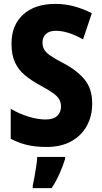

<svg xmlns="http://www.w3.org/2000/svg" viewBox="-20 -744 523 985"><path d="M453 -212Q453 -149 425.5 -98.5Q398 -48 345.5 -19Q293 10 219 10Q166 10 122.5 0.5Q79 -9 35 -32V-186Q79 -160 126.5 -145.5Q174 -131 214 -131Q254 -131 273.5 -149.5Q293 -168 293 -197Q293 -217 284.5 -233Q276 -249 253.5 -265.5Q231 -282 188 -305Q142 -330 108.5 -357.5Q75 -385 57 -423.5Q39 -462 39 -520Q39 -615 99 -669.5Q159 -724 264 -724Q315 -724 362 -711Q409 -698 451 -676L406 -542Q328 -586 267 -586Q232 -586 215 -569Q198 -552 198 -527Q198 -505 207 -489.5Q216 -474 240 -457.5Q264 -441 309 -418Q379 -380 416 -333.5Q453 -287 453 -212ZM314 72Q302 110 285 148Q268 186 245 221H148V208Q152 190 157 163Q162 136 166 108.5Q170 81 171 61H314Z"/></svg>

Font: Noto Sans Lao Condensed ExtraBold
Style: Regular
Weight: 800
Width: 3
Designer: Monotype Design Team
Foundry: Monotype Imaging Inc.
Version: Version 2.003; ttfautohint (v1.8.4.7-5d5b)